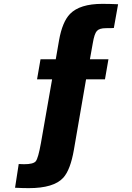

<svg xmlns="http://www.w3.org/2000/svg" viewBox="-20 -800 684 995"><path d="M542 -493 524 -389H426L363 -24Q345 80 308 121Q259 175 129 175Q99 175 58 173L77 50Q94 51 105 51Q153 51 165.5 35.5Q178 20 192 -58L250 -389H172L190 -493H269L286 -591Q303 -687 343 -728Q394 -780 510 -780Q548 -780 592 -778L570 -655Q562 -654 529 -654Q495 -654 482 -639.5Q469 -625 461 -577L446 -493Z"/></svg>

Font: Almarai ExtraBold
Style: Regular
Weight: 800
Designer: Boutros International 2019
Foundry: Created by Boutros International 2019
Version: Version 1.10